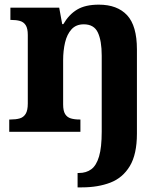

<svg xmlns="http://www.w3.org/2000/svg" viewBox="-20 -569 707 829"><path d="M315 240V177.9H321Q352.4 177.9 374.3 161.7Q396.2 145.5 407.7 106.4Q419.2 67.4 419.2 -0.3V-328.8Q419.2 -393.2 402.5 -428.6Q385.9 -464 341.7 -464Q308.3 -464 288.8 -442.4Q269.2 -420.8 260.9 -385.5Q252.6 -350.2 252.6 -309V-118.3Q252.6 -90.4 261.2 -76.5Q269.8 -62.6 285.7 -57.8Q301.6 -53 323.6 -53H327.2V0H19.9V-53H25.6Q48.6 -53 65 -57.7Q81.5 -62.4 90.8 -77.4Q100 -92.3 100 -122.1V-417.9Q100 -446.1 91.1 -460.1Q82.2 -474 66.3 -478.5Q50.5 -483 28.5 -483H24.9V-536H235.6L248.6 -464.9H253.6Q277.6 -506.4 313 -527.6Q348.3 -548.9 406.7 -548.9Q486.3 -548.9 528.8 -503.3Q571.2 -457.6 571.2 -355.8V8Q571.2 97 540.6 148Q509.9 199 456.5 219.5Q403.1 240 334 240Z"/></svg>

Font: Noto Serif Sinhala
Style: Regular
Weight: 400
Designer: Jelle Bosma - Monotype Design Team
Foundry: Monotype Imaging Inc.
Version: Version 2.006